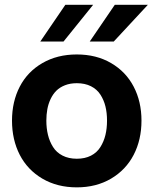

<svg xmlns="http://www.w3.org/2000/svg" viewBox="-20 -787 654 819"><path d="M151.9 -609.9 258.8 -766.6H377.4L251 -609.9ZM362.8 -609.9 469.7 -766.6H610.8L465.3 -609.9ZM307.6 12.2Q224.1 12.2 160.6 -25.1Q97.2 -62.5 64.2 -126.7Q31.2 -190.9 31.2 -272.5Q31.2 -353.5 64.2 -417.2Q97.2 -481 160.6 -517.8Q224.1 -554.7 307.6 -554.7Q391.1 -554.7 454.1 -517.8Q517.1 -481 550.3 -417.2Q583.5 -353.5 583.5 -272.5Q583.5 -190.9 550.3 -126.7Q517.1 -62.5 453.9 -25.1Q390.6 12.2 307.6 12.2ZM307.6 -432.1Q279.3 -432.1 257.1 -423.3Q234.9 -414.6 220.2 -399.9Q205.6 -385.3 195.8 -364.5Q186 -343.8 181.9 -321Q177.7 -298.3 177.7 -272.5Q177.7 -239.7 184.6 -211.7Q191.4 -183.6 206.1 -160.2Q220.7 -136.7 246.8 -123.3Q272.9 -109.9 307.6 -109.9Q342.3 -109.9 367.9 -123Q393.6 -136.2 408.2 -159.7Q422.9 -183.1 429.7 -211.2Q436.5 -239.3 436.5 -272.5Q436.5 -305.7 429.7 -333.3Q422.9 -360.8 408.2 -383.5Q393.6 -406.2 367.9 -419.2Q342.3 -432.1 307.6 -432.1Z"/></svg>

Font: Acari Sans Neue Black
Style: Regular
Weight: 900
Designer: Alfredo Marco Pradil
Foundry: Alfredo Marco Pradil
Version: Version 1.045;June 16, 2019;FontCreator 11.5.0.2425 64-bit; 